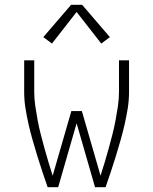

<svg xmlns="http://www.w3.org/2000/svg" viewBox="-20 -782 640 802"><path d="M179 0Q168 -32 157 -64.5Q146 -97 136 -130Q126 -163 116.5 -196Q107 -229 99.5 -262Q92 -295 86.5 -329Q81 -363 81 -398V-530H123V-398Q123 -368 127.5 -338Q132 -308 137.5 -278.5Q143 -249 150.5 -220Q158 -191 166 -162Q174 -133 182.5 -104.5Q191 -76 200 -48L278 -318H322L400 -48Q409 -76 417.5 -104.5Q426 -133 434 -162Q442 -191 449.5 -220Q457 -249 462.5 -278.5Q468 -308 472.5 -338Q477 -368 477 -398V-530H519V-398Q519 -363 513.5 -329Q508 -295 500.5 -262Q493 -229 483.5 -196Q474 -163 464 -130Q454 -97 443 -64.5Q432 -32 421 0H377L300 -267L223 0ZM197 -600 161 -627 277 -762H323L439 -627L403 -600L300 -732Z"/></svg>

Font: Iosevka Curly XLtEx
Style: Regular
Weight: 200
Width: 7
Monospace: yes
Designer: Belleve Invis
Foundry: Belleve Invis
Version: Version 11.1.0; ttfautohint (v1.8.3)